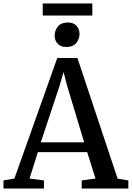

<svg xmlns="http://www.w3.org/2000/svg" viewBox="-31 -1081 756 1101"><path d="M51.5 -57 297.5 -748.5H413L643.5 -56.5L705 -46.5V0H437.5V-46.5L516.5 -57L469 -208.5H186L138.5 -57L221 -46.5V0H-11V-46.5ZM451.5 -265 354 -589 333.5 -668 310 -587 203 -265ZM349.5 -811.5Q316.5 -811.5 299.5 -830.5Q282.5 -849.5 282.5 -876.5Q282.5 -906.5 301.2 -929.2Q320 -952 357 -952H358Q391 -952 408 -933Q425 -914 425 -887Q425 -857 406 -834.2Q387 -811.5 350.5 -811.5ZM498.5 -1061V-992H214V-1061Z"/></svg>

Font: Merriweather 36pt Medium
Style: Regular
Weight: 500
Version: Version 2.100